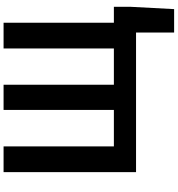

<svg xmlns="http://www.w3.org/2000/svg" viewBox="20 -801 994 1074"><g transform="rotate(-90 517.0 -264.0)"><path d="M91 0H872V213H1003L1016 -32V-124H927V-741H783V-124H580V-741H439V-124H235V-741H91Z"/></g></svg>

Font: Source Han Sans JP
Style: Bold
Weight: 700
Designer: Ryoko NISHIZUKA 西塚涼子 (kana, bopomofo & ideographs); Paul D. Hunt (Latin, Greek & Cyrillic); Sandoll Communications 산돌커뮤니
Foundry: Adobe
Version: Version 2.002;hotconv 1.0.116;makeotfexe 2.5.65601